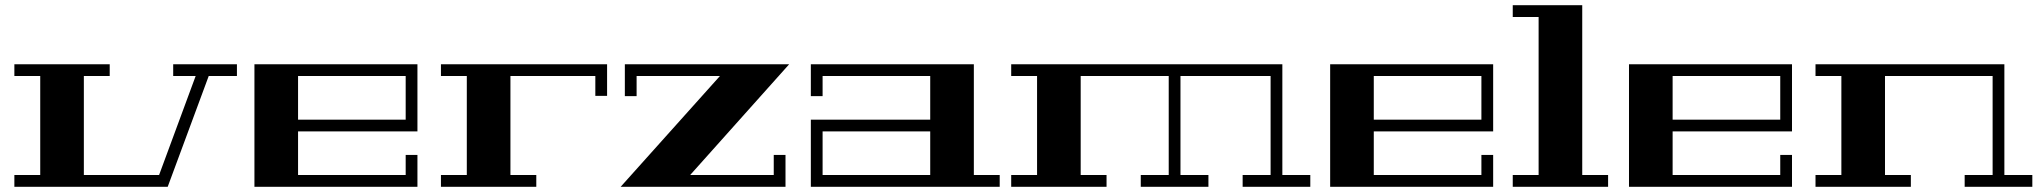

<svg xmlns="http://www.w3.org/2000/svg" viewBox="-20 -715 7816 735"><path d="M643 -469H887V-424H779L622 0H35V-45H134V-424H35V-469H400V-424H301V-45H589L729 -424H643Z M954 -469H1578V-212H1121V-45H1533V-122H1578V0H954ZM1121 -424V-257H1533V-424Z M2304 -469V-348H2259V-424H1934V-45H2033V0H1668V-45H1767V-424H1668V-469Z M2942 -122H2987V0H2356L2736 -424H2417V-347H2372V-469H3001L2622 -45H2942Z M3708 -45H3807V0H3084V-257H3541V-424H3129V-347H3084V-469H3708ZM3541 -45V-212H3129V-45Z M4996 -45V0H4737V-45H4844V-424H4499V-45H4606V0H4347V-45H4454V-424H4117V-45H4216V0H3851V-45H3950V-424H3851V-469H4889V-45Z M5072 -469H5696V-212H5239V-45H5651V-122H5696V0H5072ZM5239 -424V-257H5651V-424Z M6037 -45H6136V0H5771V-45H5870V-650H5771V-695H6037Z M6216 -469H6840V-212H6383V-45H6795V-122H6840V0H6216ZM6383 -424V-257H6795V-424Z M6930 -469H7653V-45H7760V0H7501V-45H7608V-424H7196V-45H7295V0H6930V-45H7029V-424H6930Z"/></svg>

Font: Geostar Fill
Style: Regular
Weight: 400
Designer: Joe Prince
Foundry: Joe Prince
Version: Version 1.002